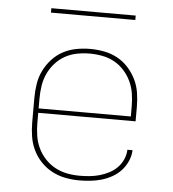

<svg xmlns="http://www.w3.org/2000/svg" viewBox="-50 -726 701 780"><g transform="rotate(5 300.0 -335.5)"><path d="M301 8Q273 8 244.5 2.5Q216 -3 190.5 -16.5Q165 -30 145 -51Q125 -72 112.5 -98Q100 -124 95.5 -152.5Q91 -181 91 -210V-310Q91 -339 95.5 -367.5Q100 -396 112.5 -421.5Q125 -447 144.5 -468.5Q164 -490 189 -503.5Q214 -517 242.5 -522.5Q271 -528 300 -528Q329 -528 357.5 -522.5Q386 -517 411 -503.5Q436 -490 455.5 -468.5Q475 -447 487.5 -421.5Q500 -396 504.5 -367.5Q509 -339 509 -310V-251H112V-210Q112 -184 116 -158Q120 -132 131 -108.5Q142 -85 160 -65.5Q178 -46 201 -33.5Q224 -21 249.5 -16Q275 -11 301 -11Q322 -11 342.5 -13Q363 -15 382.5 -20.5Q402 -26 420.5 -35.5Q439 -45 453.5 -59.5Q468 -74 476.5 -93Q485 -112 486 -133H507Q506 -110 496.5 -88.5Q487 -67 471.5 -50Q456 -33 435.5 -21.5Q415 -10 393 -3.5Q371 3 347.5 5.5Q324 8 301 8ZM112 -269H488V-310Q488 -336 484 -362Q480 -388 469 -411.5Q458 -435 440.5 -454.5Q423 -474 400.5 -486.5Q378 -499 352 -504Q326 -509 300 -509Q274 -509 248 -504Q222 -499 199.5 -486.5Q177 -474 159.5 -454.5Q142 -435 131 -411.5Q120 -388 116 -362Q112 -336 112 -310ZM472 -661H128V-679H472Z"/></g></svg>

Font: Iosevka SS04 Thin Extended
Style: Regular
Weight: 100
Width: 7
Monospace: yes
Designer: Belleve Invis
Foundry: Belleve Invis
Version: Version 19.0.0; ttfautohint (v1.8.4)